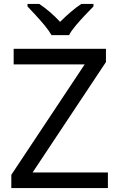

<svg xmlns="http://www.w3.org/2000/svg" viewBox="-20 -964 612 984"><path d="M533 0H38V-68L414 -634H50V-714H523V-646L147 -80H533ZM244 -784Q231 -807 209 -833.5Q187 -860 163 -886Q139 -912 121 -931V-944H181Q207 -927 235 -903Q263 -879 288 -852Q315 -879 343 -903Q371 -927 397 -944H459V-931Q440 -912 415.5 -886Q391 -860 368.5 -833.5Q346 -807 334 -784Z"/></svg>

Font: Noto Sans Warang Citi
Style: Regular
Weight: 400
Designer: Mangu Purty
Foundry: Mangu Purty
Version: Version 3.002; ttfautohint (v1.8.4.7-5d5b)